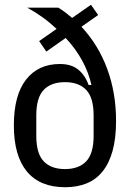

<svg xmlns="http://www.w3.org/2000/svg" viewBox="-20 -772 550 804"><path d="M391 -709 321 -660Q392 -584 429 -483.5Q466 -383 466 -266Q466 -193 451.5 -140.5Q437 -88 409.5 -54Q382 -20 342.5 -4Q303 12 253 12Q147 12 92.5 -54Q38 -120 38 -247Q38 -373 89 -438.5Q140 -504 231 -504Q278 -504 307 -481Q336 -458 351 -416H363Q351 -469 324 -518.5Q297 -568 255 -613L174 -556L144 -600L217 -651Q162 -703 94 -740H224Q239 -731 253.5 -720Q268 -709 282 -697L361 -752ZM252 -64Q310 -64 341 -96.5Q372 -129 372 -203V-289Q372 -363 341 -395.5Q310 -428 252 -428Q194 -428 163 -395.5Q132 -363 132 -289V-203Q132 -129 163 -96.5Q194 -64 252 -64Z"/></svg>

Font: IBM Plex Sans Condensed Text
Style: Regular
Weight: 450
Width: 3
Designer: Mike Abbink, Paul van der Laan, Pieter van Rosmalen
Foundry: Bold Monday
Version: Version 1.1